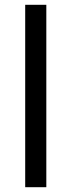

<svg xmlns="http://www.w3.org/2000/svg" viewBox="-20 -780 298 800"><path d="M173 0H85V-760H173Z"/></svg>

Font: Noto Sans Devanagari
Style: Regular
Weight: 400
Designer: Jelle Bosma - Monotype Design Team
Foundry: Monotype Imaging Inc.
Version: Version 2.003